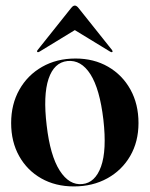

<svg xmlns="http://www.w3.org/2000/svg" viewBox="-20 -659 537 689"><path d="M251 -449Q317 -449 368 -419.5Q419 -390 448 -337.8Q477 -285.5 477 -217.5Q477 -150.5 447.2 -99.2Q417.5 -48 365 -19Q312.5 10 245 10Q179 10 128.2 -18.8Q77.5 -47.5 48.8 -98.8Q20 -150 20 -217.5Q20 -285 49.5 -337.2Q79 -389.5 131.2 -419.2Q183.5 -449 251 -449ZM275.5 1.5Q321.5 -3 342.5 -61.2Q363.5 -119.5 351 -229.5Q338 -340 304.5 -392.5Q271 -445 222 -440Q174 -435 154.2 -376Q134.5 -317 147.5 -209Q160 -100.5 194.2 -47Q228.5 6.5 275.5 1.5ZM121.5 -473.5Q116.5 -470.5 114 -472.5Q111.5 -475 115 -479.5L235 -630Q242 -639 248.5 -639Q255 -639 262 -630L382 -479.5Q385.5 -474.5 383 -472.5Q381 -470.5 375.5 -473.5L248.5 -551Z"/></svg>

Font: Fraunces 144pt S000 SemiBold
Style: Regular
Weight: 600
Version: Version 1.000; ttfautohint (v1.8.3)